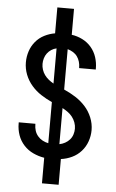

<svg xmlns="http://www.w3.org/2000/svg" viewBox="-62 -885 624 1033"><g transform="rotate(5 250.0 -368.0)"><path d="M205 107V-31Q174 -36 145 -49.5Q116 -63 94.5 -86.5Q73 -110 62.5 -140Q52 -170 52 -202V-209H142V-205Q142 -188 147 -172Q152 -156 163 -143Q174 -130 189 -122Q204 -114 220 -111V-333Q189 -347 160.5 -365.5Q132 -384 109.5 -410Q87 -436 74.5 -468Q62 -500 62 -534Q62 -565 71.5 -594Q81 -623 100.5 -646.5Q120 -670 147.5 -684Q175 -698 205 -703V-843H295V-703Q325 -699 353 -685Q381 -671 401 -647.5Q421 -624 430.5 -594.5Q440 -565 440 -535V-528H350V-532Q350 -547 345.5 -562.5Q341 -578 332 -590.5Q323 -603 309 -611.5Q295 -620 280 -624V-406Q312 -392 342 -373Q372 -354 395.5 -328Q419 -302 432.5 -269Q446 -236 446 -201Q446 -170 435.5 -140Q425 -110 404 -86.5Q383 -63 354.5 -49.5Q326 -36 295 -32V107ZM220 -433V-623Q205 -620 192 -611.5Q179 -603 170 -591Q161 -579 156.5 -564Q152 -549 152 -534Q152 -518 157 -502.5Q162 -487 171.5 -474Q181 -461 193.5 -451Q206 -441 220 -433ZM280 -111Q296 -114 310.5 -122Q325 -130 335.5 -142Q346 -154 351 -169.5Q356 -185 356 -201Q356 -218 350 -234.5Q344 -251 333.5 -264.5Q323 -278 309 -288Q295 -298 280 -306Z"/></g></svg>

Font: Iosevka SS18 Medium
Style: Regular
Weight: 500
Monospace: yes
Designer: Belleve Invis
Foundry: Belleve Invis
Version: Version 25.1.1; ttfautohint (v1.8.4)